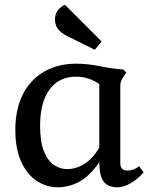

<svg xmlns="http://www.w3.org/2000/svg" viewBox="-20 -780 644 814"><path d="M224 14Q177 14 136 -13Q95 -40 70 -94Q45 -148 45 -229Q45 -316 76.5 -379Q108 -442 166.5 -476Q225 -510 304 -510Q351 -510 402 -499.5Q453 -489 504 -485L515 -472L503 -454Q497 -445 493.5 -436.5Q490 -428 490 -415V-88Q490 -57 520 -57Q545 -57 570 -75L589 -49Q563 -20 533.5 -3Q504 14 478 14Q437 14 419 -11Q401 -36 401 -92Q358 -31 314.5 -8.5Q271 14 224 14ZM264 -63Q302 -63 337.5 -85Q373 -107 401 -154V-424Q355 -455 303 -455Q230 -455 190 -400.5Q150 -346 150 -248Q150 -180 166 -139.5Q182 -99 208.5 -81Q235 -63 264 -63ZM382 -569 269 -625Q238 -640 225.5 -657.5Q213 -675 213 -697Q213 -719 224.5 -735Q236 -751 255 -760L411 -604Z"/></svg>

Font: Gabriela
Style: Regular
Weight: 400
Designer: Eduardo Rodriguez Tunni
Foundry: Eduardo Rodriguez Tunni
Version: Version 2.001;gftools[0.9.26]